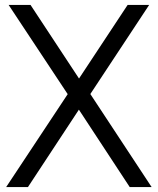

<svg xmlns="http://www.w3.org/2000/svg" viewBox="-20 -760 642 780"><path d="M5 0 255 -377.5 15 -740H104L301 -441L498.5 -740H586L347 -378L596 0H507L300.5 -314.5L93.5 0Z"/></svg>

Font: Encode Sans SemiCondensed SemiCondensed
Style: Regular
Weight: 400
Width: 4
Designer: Multiple Designers
Foundry: Impallari Type
Version: Version 3.000; ttfautohint (v1.8.3) -l 8 -r 50 -G 200 -x 14 